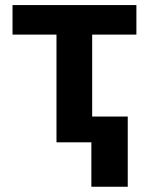

<svg xmlns="http://www.w3.org/2000/svg" viewBox="-20 -550 576 742"><path d="M28.4 -530.4H507.1V-416.3H336.2V0H198.3V-416.3H28.4ZM473.7 171.7H333.1V-99.6H473.7Z"/></svg>

Font: Pretendard Variable
Style: Regular
Weight: 400
Designer: Base glyphs from Inter by Rasmus Andersson; Hangul glyphs from Noto Sans CJK(Source Han Sans) by Jang Soo-young and Kang
Foundry: Kil Hyung-jin
Version: Version 1.100;FEAKit 1.0